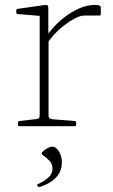

<svg xmlns="http://www.w3.org/2000/svg" viewBox="-20 -512 458 779"><path d="M141 0V-327H177V0ZM389 -455Q389 -449 383 -449H325Q318 -449 310.5 -447.5Q303 -446 296 -443Q266 -430 232 -402.5Q198 -375 169 -333L163 -351Q171 -370 191 -394Q211 -418 239.5 -440.5Q268 -463 300.5 -477.5Q333 -492 364 -492Q389 -492 389 -483ZM59 0Q53 0 53 -6V-14Q53 -20 59 -21L128 -29Q136 -30 138.5 -33.5Q141 -37 141 -47V-180H177V-43Q177 -35 180.5 -32.5Q184 -30 194 -28L283 -21Q289 -20 289 -14V-6Q289 0 283 0ZM141 -327V-471L160 -446L52 -455Q46 -456 46 -462V-469Q46 -475 52 -476L156 -491Q169 -493 172.5 -490.5Q176 -488 176 -480V-392L177 -374V-327ZM143 246Q137 248 133 243L132 242Q128 237 134 235Q157 225 175 209.5Q193 194 193 172Q193 153 179.5 139Q166 125 152 116Q147 112 150 107Q155 101 162.5 95.5Q170 90 178.5 86.5Q187 83 193 83Q202 83 211 92Q220 101 225.5 115.5Q231 130 231 147Q231 169 223 185.5Q215 202 201.5 214Q188 226 173 233.5Q158 241 143 246Z"/></svg>

Font: Hahmlet Thin
Style: Regular
Weight: 250
Version: Version 1.002